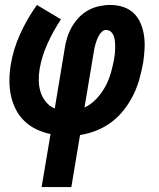

<svg xmlns="http://www.w3.org/2000/svg" viewBox="-20 -540 640 775"><path d="M148 215 184 1Q154 -5 127 -18Q100 -31 79 -51Q58 -71 44.5 -97Q31 -123 24.5 -152.5Q18 -182 18 -213.5Q18 -245 23 -276Q33 -340 61 -402Q89 -464 129 -520L226 -462Q195 -415 172 -364.5Q149 -314 140 -262Q136 -238 136.5 -214Q137 -190 144 -168Q151 -146 165.5 -128.5Q180 -111 201 -102L241 -343Q244 -365 251 -387.5Q258 -410 269.5 -430.5Q281 -451 298 -469Q315 -487 336 -498.5Q357 -510 380 -515Q403 -520 425 -520Q452 -520 477 -512Q502 -504 520 -486.5Q538 -469 548 -445Q558 -421 561.5 -395Q565 -369 563.5 -342Q562 -315 558 -288Q552 -255 543 -222Q534 -189 518.5 -157.5Q503 -126 481 -97.5Q459 -69 430.5 -47.5Q402 -26 369 -13Q336 0 303 5L268 215ZM321 -106Q349 -119 370.5 -142.5Q392 -166 406 -192.5Q420 -219 428 -247.5Q436 -276 441 -304Q443 -316 444 -327.5Q445 -339 445 -350.5Q445 -362 444 -373Q443 -384 439.5 -394Q436 -404 428 -411.5Q420 -419 408 -419Q399 -419 391.5 -412Q384 -405 379.5 -397Q375 -389 371.5 -380Q368 -371 365.5 -362.5Q363 -354 361 -345Q359 -336 358 -327Q358 -327 358 -327Q358 -327 358 -327Z"/></svg>

Font: Iosevka SS04 Extended Oblique
Style: Bold
Weight: 700
Width: 7
Italic angle: -9°
Monospace: yes
Designer: Belleve Invis
Foundry: Belleve Invis
Version: Version 19.0.0; ttfautohint (v1.8.4)